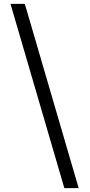

<svg xmlns="http://www.w3.org/2000/svg" viewBox="-20 -801 470 998"><path d="M389 177H314.5L34.5 -781H109Z"/></svg>

Font: Merriweather 20pt Light
Style: Regular
Weight: 300
Version: Version 2.100